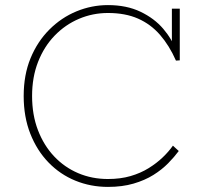

<svg xmlns="http://www.w3.org/2000/svg" viewBox="-20 -720 794 754"><path d="M404 14Q336 14 276 -10.5Q216 -35 170.5 -82Q125 -129 99 -195Q73 -261 73 -343Q73 -426 100 -491.5Q127 -557 174 -604Q221 -651 280.5 -675.5Q340 -700 404 -700Q477 -700 531.5 -674Q586 -648 621 -607Q656 -566 672 -520L655 -527V-686H686V-483L671 -482Q645 -541 608.5 -583Q572 -625 522 -647Q472 -669 404 -669Q344 -669 290 -646Q236 -623 194.5 -580Q153 -537 129.5 -477Q106 -417 106 -343Q106 -269 129 -209Q152 -149 192.5 -106Q233 -63 287 -40Q341 -17 404 -17Q453 -17 492.5 -28.5Q532 -40 563.5 -59.5Q595 -79 619 -102Q643 -125 659 -148L682 -127Q665 -104 640.5 -79Q616 -54 582.5 -33Q549 -12 504.5 1Q460 14 404 14Z"/></svg>

Font: BioRhyme ExtraLight
Style: Regular
Weight: 250
Designer: Aoife Mooney
Foundry: Aoife Mooney Type
Version: Version 1.600;gftools[0.9.33]